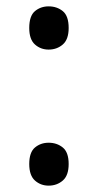

<svg xmlns="http://www.w3.org/2000/svg" viewBox="-20 -570 308 604"><path d="M72 -482Q72 -520 90 -535Q108 -550 133 -550Q159 -550 177.5 -535Q196 -520 196 -482Q196 -446 177.5 -430Q159 -414 133 -414Q108 -414 90 -430Q72 -446 72 -482ZM72 -54Q72 -91 90 -106Q108 -121 133 -121Q159 -121 177.5 -106Q196 -91 196 -54Q196 -18 177.5 -2Q159 14 133 14Q108 14 90 -2Q72 -18 72 -54Z"/></svg>

Font: Noto Sans Buhid
Style: Regular
Weight: 400
Designer: Monotype Design Team
Foundry: Monotype Imaging Inc.
Version: Version 2.001